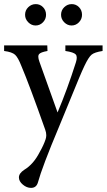

<svg xmlns="http://www.w3.org/2000/svg" viewBox="-20 -659 519 934"><path d="M479 -438H298V-411C325.3 -407 342.2 -401.3 348.5 -394C351.8 -390.2 353.4 -385 353.4 -378.2C353.4 -371.8 351.9 -364.1 349 -355C321 -267 291.3 -186 260 -112L172 -358C168.2 -368.3 166.3 -376.7 166.3 -383.3C166.3 -388.2 167.4 -392.1 169.5 -395C174.5 -401.7 188.3 -407 211 -411L210 -438H0V-411C26 -407.7 43.8 -401.5 53.5 -392.5C63.2 -383.5 73.3 -365.3 84 -338C110 -276.7 148.7 -173.3 200 -28C203.4 -18.6 205.1 -9.7 205.1 -1.1C205.1 5.5 204 11.9 202 18C196 36.7 186.3 57.7 173 81C153 120.3 128 149 98 167C80.7 178.3 72 190.7 72 204C72 216.7 78.3 228.3 91 239C103.7 249.7 117 255 131 255C147.7 255 158.7 246.7 164 230C178 178.7 212.3 88 267 -42C285 -85.3 303.2 -129.5 321.5 -174.5C339.8 -219.5 354.2 -254.3 364.5 -279C374.8 -303.7 383.7 -323.7 391 -339C404.3 -367 415.8 -385 425.5 -393C435.2 -401 453 -407 479 -411ZM153 -535C167 -535 179 -540.2 189 -550.5C199 -560.8 204 -573 204 -587C204 -601.7 199.2 -614 189.5 -624C179.8 -634 168 -639 154 -639C140 -639 127.8 -634 117.5 -624C107.2 -614 102 -601.7 102 -587C102 -573 107.2 -560.8 117.5 -550.5C127.8 -540.2 139.7 -535 153 -535ZM328 -535C342 -535 354 -540.2 364 -550.5C374 -560.8 379 -573 379 -587C379 -601.7 374.2 -614 364.5 -624C354.8 -634 343 -639 329 -639C315 -639 302.8 -634 292.5 -624C282.2 -614 277 -601.7 277 -587C277 -573 282.2 -560.8 292.5 -550.5C302.8 -540.2 314.7 -535 328 -535Z"/></svg>

Font: Ponomar Unicode
Style: Regular
Weight: 400
Version: 1.3